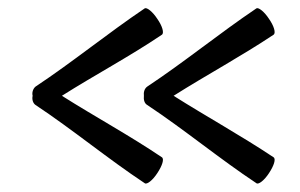

<svg xmlns="http://www.w3.org/2000/svg" viewBox="-20 -496 716 459"><path d="M65 -245C154 -186 237 -117 326 -58C331 -54 345 -65 356 -82C368 -100 373 -116 367 -120C290 -172 207 -217 128 -267C207 -317 290 -361 367 -413C373 -417 368 -434 356 -451C345 -468 331 -479 326 -476C237 -416 154 -348 65 -289C59 -284 56 -275 58 -267C56 -258 59 -249 65 -245ZM332 -245C421 -186 504 -117 593 -58C598 -54 612 -65 623 -82C635 -100 640 -116 634 -120C556 -172 474 -217 395 -267C474 -317 556 -361 634 -413C640 -417 635 -434 623 -451C612 -468 598 -479 593 -476C504 -416 421 -348 332 -289C325 -284 323 -275 324 -267C323 -258 325 -249 332 -245Z"/></svg>

Font: Nupuram Light
Style: Regular
Weight: 300
Designer: Santhosh Thottingal (santhosh.thottingal@gmail.com)
Foundry: SMC
Version: Version 1.000